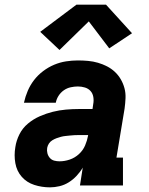

<svg xmlns="http://www.w3.org/2000/svg" viewBox="-20 -798 640 826"><path d="M195 8Q160 8 127.5 -2.5Q95 -13 73.5 -37.5Q52 -62 46 -96Q40 -130 46 -165Q50 -193 63.5 -220Q77 -247 100.5 -266.5Q124 -286 151.5 -298Q179 -310 207 -317Q235 -324 263.5 -326.5Q292 -329 320 -329H378L381 -350Q384 -365 381.5 -380.5Q379 -396 369.5 -406.5Q360 -417 345.5 -421.5Q331 -426 315 -426Q300 -426 284 -422.5Q268 -419 254.5 -409.5Q241 -400 232 -386Q223 -372 220 -356H83Q89 -383 99.5 -407.5Q110 -432 126.5 -453.5Q143 -475 165.5 -492Q188 -509 213 -519.5Q238 -530 264 -534Q290 -538 315 -538Q337 -538 359 -536Q381 -534 401.5 -528Q422 -522 440.5 -512.5Q459 -503 474 -489Q489 -475 499.5 -457Q510 -439 515.5 -418.5Q521 -398 520 -375.5Q519 -353 516 -331L481 -120H509V0H324L336 -77Q325 -58 309.5 -41.5Q294 -25 275.5 -13.5Q257 -2 236 3Q215 8 195 8ZM236 -104Q258 -104 280 -111.5Q302 -119 319.5 -135Q337 -151 346 -172Q355 -193 359 -215V-217H320Q310 -217 300.5 -216.5Q291 -216 281.5 -215Q272 -214 262 -213Q252 -212 242.5 -209.5Q233 -207 223.5 -203.5Q214 -200 205 -194.5Q196 -189 190.5 -180.5Q185 -172 183 -162Q181 -150 184 -138.5Q187 -127 194.5 -118.5Q202 -110 213 -107Q224 -104 236 -104ZM236 -583 153 -661 309 -778H436L548 -655L450 -590L362 -706Z"/></svg>

Font: Iosevka Curly Slab HvExObl
Style: Regular
Weight: 900
Width: 7
Italic angle: -9°
Monospace: yes
Designer: Belleve Invis
Foundry: Belleve Invis
Version: Version 11.1.0; ttfautohint (v1.8.3)